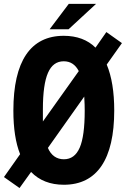

<svg xmlns="http://www.w3.org/2000/svg" viewBox="-23 -924 645 975"><path d="M229 -775.4H325.2L464.8 -904.3H326.2ZM76.2 30.8 134.8 -50.8C176.3 -7.8 231.9 14.2 301.3 14.2C470.2 14.2 557.1 -115.7 557.1 -362.8C557.1 -457.5 544.4 -535.2 519 -596.2L596.2 -705.1L517.1 -761.2L461.9 -682.1C422.4 -721.7 367.7 -742.2 300.8 -742.2C132.3 -742.2 44.9 -613.8 44.9 -362.3C44.9 -272.5 56.2 -198.2 79.1 -141.1L-2.9 -24.9ZM194.8 -307.1V-369.1C194.8 -453.6 203.6 -515.1 220.7 -554.2C237.8 -593.3 264.2 -612.8 300.8 -612.8C334.5 -612.8 359.9 -596.2 377 -563ZM301.3 -115.2C265.6 -115.2 236.8 -133.8 220.2 -172.9L404.8 -433.6C406.7 -398.9 407.2 -382.3 407.2 -361.8C407.2 -276.9 398.9 -213.4 381.8 -174.3C364.7 -134.8 337.9 -115.2 301.3 -115.2Z"/></svg>

Font: Hack
Style: Bold
Weight: 700
Monospace: yes
Designer: Christopher Simpkins
Foundry: Christopher Simpkins
Version: Version 2.010